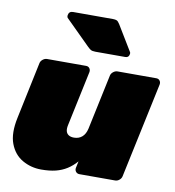

<svg xmlns="http://www.w3.org/2000/svg" viewBox="-85 -841 844 926"><g transform="rotate(10 336.5 -377.5)"><path d="M178 10Q128 10 86 -14Q44 -38 25 -88Q6 -138 23 -217L81 -493Q83 -504 93 -512Q103 -520 114 -520H305Q316 -520 322 -512Q328 -504 326 -493L269 -224Q265 -206 268 -194Q271 -182 281 -175.5Q291 -169 307 -169Q331 -169 347 -183Q363 -197 369 -224L426 -493Q428 -504 438 -512Q448 -520 459 -520H649Q660 -520 666 -512Q672 -504 670 -493L571 -27Q569 -16 559.5 -8Q550 0 539 0H364Q353 0 346.5 -8Q340 -16 342 -27L349 -60Q328 -36 303.5 -20.5Q279 -5 249 2.5Q219 10 178 10ZM337 -595Q321 -595 313.5 -600Q306 -605 299 -612L177 -733Q174 -738 175 -745Q178 -765 198 -765H394Q405 -765 412 -762Q419 -759 427 -746L501 -624Q505 -619 503 -611Q500 -595 484 -595Z"/></g></svg>

Font: Rubik Black
Style: Italic
Weight: 900
Italic angle: -12°
Designer: Hubert and Fischer
Foundry: Hubert and Fischer
Version: Version 2.300;gftools[0.9.30]